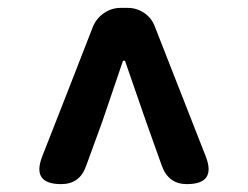

<svg xmlns="http://www.w3.org/2000/svg" viewBox="-20 -781 630 487"><path d="M135 -314Q60 -314 87 -384L147 -537L216 -714Q225 -735 244 -748Q263 -761 286 -761H304Q327 -761 346 -748Q365 -735 373 -713L442 -537L502 -384Q529 -314 454 -314Q408 -314 391 -359L350 -474L297 -627H292L240 -474L198 -359Q182 -314 135 -314Z"/></svg>

Font: GenSenRounded2 TW B
Style: Regular
Weight: 700
Version: Version 2.000;PS 2;hotconv 16.6.51;makeotf.lib2.5.65220 DEVE